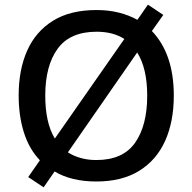

<svg xmlns="http://www.w3.org/2000/svg" viewBox="-20 -768 825 823"><path d="M725 -358Q725 -247 688 -164.5Q651 -82 577 -36Q503 10 393 10Q286 10 214 -33L167 35L101 -9L151 -81Q105 -129 82.5 -200Q60 -271 60 -359Q60 -469 96.5 -551Q133 -633 207 -679Q281 -725 394 -725Q445 -725 489 -714Q533 -703 569 -683L614 -748L680 -704L631 -635Q725 -537 725 -358ZM174 -358Q174 -301 184 -255Q194 -209 215 -174L513 -601Q465 -632 394 -632Q280 -632 227 -559Q174 -486 174 -358ZM611 -358Q611 -475 568 -543L271 -115Q294 -100 325 -91Q356 -82 393 -82Q507 -82 559 -156Q611 -230 611 -358Z"/></svg>

Font: Noto Sans Myanmar Medium
Style: Regular
Weight: 500
Designer: Monotype Design Team
Foundry: Monotype Imaging Inc.
Version: Version 2.107; ttfautohint (v1.8.4.7-5d5b)